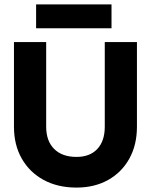

<svg xmlns="http://www.w3.org/2000/svg" viewBox="-20 -841 683 869"><path d="M143.4 -821.2V-713H484.7V-821.2ZM43.2 -650.5V-267.5Q43.2 -185 78.6 -123Q114 -61 177.6 -26.5Q241.3 8 326.2 8Q407.8 8 469.4 -26.5Q531 -61 565.4 -123Q599.8 -185 599.8 -267.5V-650.5H454.2V-267.5Q454.2 -202.8 420.5 -166.8Q386.9 -130.8 326.2 -130.8Q261.4 -130.8 225.2 -166.8Q189 -202.8 189 -267.5V-650.5Z"/></svg>

Font: Overused Grotesk Light
Style: Regular
Weight: 300
Designer: RandomMaerks
Version: Version 0.005